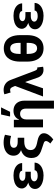

<svg xmlns="http://www.w3.org/2000/svg" viewBox="1226 -2028 1002 3493"><g transform="rotate(-90 1726.5 -282.0)"><path d="M348.2 -278V-222.4H273.6Q246.2 -222.4 223.9 -215.4Q201.5 -208.3 187.5 -193.8Q173.4 -179.4 173.4 -158.4Q173.4 -141.7 185.4 -127.6Q197.4 -113.4 220 -105.1Q242.6 -96.8 273.9 -96.8Q322.7 -96.8 347.5 -111.1Q372.4 -125.4 376.1 -153.2H514.3Q512.3 -102.2 480.2 -65.3Q448.1 -28.5 395.8 -9.4Q343.5 9.8 281 9.8Q211.8 9.8 155.5 -9.5Q99.3 -28.7 67.1 -63.7Q34.8 -98.6 34.8 -144.7Q34.8 -183.8 56.9 -213.7Q78.9 -243.5 125.6 -260.8Q172.2 -278 243.3 -278ZM43.5 -384.2Q44 -432.5 74.3 -467.1Q104.6 -501.7 157.7 -519.4Q210.8 -537.1 280.2 -537.1Q342.9 -537.1 393.5 -518.2Q444.1 -499.3 474 -463.8Q503.8 -428.3 506.2 -379.4H366.4Q363.5 -405.5 339.2 -418.5Q314.8 -431.4 273 -431.4Q245 -431.4 224.5 -423.6Q204 -415.8 193.5 -402.8Q183 -389.8 182.5 -373.1Q183 -348.8 207.1 -334.5Q231.2 -320.2 273.6 -320.2H348.2V-257.2H243.3Q177.5 -257.2 132.7 -275.2Q88 -293.1 66 -321.8Q44 -350.4 43.5 -384.2Z M888 -599.4Q854.3 -599.4 831.2 -591.8Q808 -584.2 795.8 -568.7Q783.5 -553.3 783.5 -531.4Q783.5 -507.8 796.1 -492Q808.7 -476.1 833.1 -468.2Q857.5 -460.4 893.3 -460.4H966.6V-379H891.3Q808.6 -379 752.8 -396.4Q697.1 -413.9 668.5 -448.8Q640 -483.7 640 -536.3Q640 -591.2 669.4 -632.1Q698.7 -673 753.2 -694.9Q807.6 -716.8 880 -716.8Q917.4 -716.8 952.4 -710.6Q987.5 -704.4 1021 -691.7L999.1 -581.3Q964.8 -591.1 939.1 -595.2Q913.4 -599.4 888 -599.4ZM966.6 -420V-341.3H897.1Q847.8 -341.3 813 -328.3Q778.2 -315.3 760.2 -289.4Q742.2 -263.4 742.2 -225.8Q742.2 -195.7 754.4 -173.5Q766.7 -151.4 792.3 -136.3Q817.9 -121.1 858.9 -111.4L915.4 -99.2Q962.4 -89.5 991.7 -73Q1021 -56.5 1035 -34.1Q1049.1 -11.6 1048.6 17Q1048.6 59.3 1016.5 105.5Q984.5 151.7 935 186.9L861.6 132.8Q884.3 110.4 895.4 90.2Q906.6 70 906.6 55.3Q906.6 44 900.9 34.8Q895.1 25.6 883.3 18.7Q871.5 11.9 853 7.6L768.4 -20.8Q707.7 -38.1 670.7 -63Q633.6 -87.8 615.9 -123.6Q598.1 -159.4 598.1 -209.9Q598.1 -279.6 631.8 -326.4Q665.5 -373.3 731.4 -396.7Q797.4 -420 894.6 -420Z M1299.7 0H1155.5V-530.3H1293V-437.3H1298.7Q1317.5 -484.7 1358.9 -510.9Q1400.3 -537.1 1458.4 -537.1Q1513.6 -537.1 1554.8 -513.2Q1595.9 -489.3 1618.4 -444.4Q1641 -399.5 1641 -338V199.2H1496.7V-312.8Q1496.7 -345.5 1485.6 -368.8Q1474.5 -392 1453.2 -404.6Q1431.8 -417.1 1401.5 -417.1Q1371.7 -417.1 1348.9 -404.1Q1326.1 -391.1 1312.9 -366.1Q1299.7 -341.2 1299.7 -307.3ZM1389.2 -763.1H1519.3L1438.3 -599.2H1353.1Z M2063.9 -87.2 1972.8 -347.2 1916.4 -488.9 1896.1 -538.7Q1884 -569.8 1871.5 -583.2Q1859 -596.6 1840.4 -598.1Q1821.7 -599.6 1789.3 -590.2L1756.8 -703.2Q1775.9 -709.8 1794.8 -713.3Q1813.7 -716.8 1834.4 -716.8Q1900.4 -716.8 1948 -683.7Q1995.6 -650.6 2018.8 -587.4L2181.2 -159.1Q2189.9 -137.6 2196 -126.5Q2202 -115.3 2210.1 -109.7Q2218.2 -104.2 2229.9 -104.2Q2236.4 -104.6 2245 -105.7L2258.2 1.3Q2248.4 4.3 2231.8 6.6Q2215.2 8.9 2200.9 8.9Q2169.1 8.9 2142.8 -2.1Q2116.5 -13.1 2096.6 -34.6Q2076.8 -56.1 2063.9 -87.2ZM1927.6 -557.5 2017.5 -319.2H1976.5L1866.1 0H1717.3Z M2772.5 -297.4H2421.7V-407.6H2772.5ZM2593.6 9.8Q2520.6 9.8 2466.1 -23.5Q2411.6 -56.8 2381.5 -124.4Q2351.4 -191.9 2351.4 -292.4V-412.1Q2351.4 -512 2381.5 -579.7Q2411.6 -647.4 2465.9 -680.6Q2520.2 -713.8 2592.6 -713.8Q2665.8 -713.8 2719.8 -680.8Q2773.8 -647.9 2803.8 -580.2Q2833.7 -512.5 2833.7 -412.1V-292.4Q2833.7 -191.9 2804.1 -124.4Q2774.4 -56.8 2720.6 -23.5Q2666.9 9.8 2593.6 9.8ZM2592.6 -597.1Q2559.7 -597.1 2537.3 -579.5Q2514.8 -561.8 2503.3 -525.5Q2491.8 -489.3 2491.8 -433.2V-273.9Q2491.8 -216.7 2503.5 -180Q2515.2 -143.3 2537.9 -125.4Q2560.6 -107.4 2593.6 -107.4Q2625.7 -107.4 2647.7 -124.1Q2669.7 -140.7 2681.4 -177.9Q2693.1 -215 2693.1 -273.9V-433.2Q2693.1 -490.9 2680.9 -527.5Q2668.7 -564 2646.5 -580.6Q2624.3 -597.1 2592.6 -597.1Z M3253.4 -278V-222.4H3178.9Q3151.5 -222.4 3129.1 -215.4Q3106.8 -208.3 3092.7 -193.8Q3078.7 -179.4 3078.7 -158.4Q3078.7 -141.7 3090.7 -127.6Q3102.6 -113.4 3125.2 -105.1Q3147.8 -96.8 3179.2 -96.8Q3227.9 -96.8 3252.8 -111.1Q3277.7 -125.4 3281.4 -153.2H3419.6Q3417.6 -102.2 3385.5 -65.3Q3353.3 -28.5 3301.1 -9.4Q3248.8 9.8 3186.3 9.8Q3117 9.8 3060.8 -9.5Q3004.6 -28.7 2972.3 -63.7Q2940.1 -98.6 2940.1 -144.7Q2940.1 -183.8 2962.1 -213.7Q2984.2 -243.5 3030.9 -260.8Q3077.5 -278 3148.6 -278ZM2948.7 -384.2Q2949.3 -432.5 2979.6 -467.1Q3009.9 -501.7 3063 -519.4Q3116.1 -537.1 3185.5 -537.1Q3248.2 -537.1 3298.8 -518.2Q3349.4 -499.3 3379.2 -463.8Q3409.1 -428.3 3411.5 -379.4H3271.6Q3268.8 -405.5 3244.4 -418.5Q3220.1 -431.4 3178.3 -431.4Q3150.3 -431.4 3129.8 -423.6Q3109.3 -415.8 3098.8 -402.8Q3088.3 -389.8 3087.7 -373.1Q3088.3 -348.8 3112.4 -334.5Q3136.5 -320.2 3178.9 -320.2H3253.4V-257.2H3148.6Q3082.8 -257.2 3038 -275.2Q2993.3 -293.1 2971.3 -321.8Q2949.3 -350.4 2948.7 -384.2Z"/></g></svg>

Font: Pretendard Std Variable
Style: Regular
Weight: 400
Designer: Base glyphs from Inter by Rasmus Andersson; Hangeul glyphs from Noto Sans CJK(Source Han Sans) by Jang Soo-young and Kan
Foundry: Kil Hyung-jin
Version: Version 1.309;Glyphs 3.2 (3225)